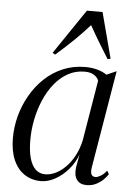

<svg xmlns="http://www.w3.org/2000/svg" viewBox="-55 -809 589 860"><g transform="rotate(5 240.0 -379.0)"><path d="M383.5 -70.5Q380 -47.5 385.5 -38.2Q391 -29 404 -29Q412.5 -29 426.8 -37.2Q441 -45.5 453.5 -62L462.5 -47Q457 -37.5 443.8 -23.8Q430.5 -10 411 0.2Q391.5 10.5 366.5 10.5Q337 10.5 322.8 -9Q308.5 -28.5 313.5 -65L324 -124Q310.5 -86 284 -55.5Q257.5 -25 225.2 -7.2Q193 10.5 161.5 10.5Q119.5 10.5 87.5 -10.8Q55.5 -32 37.8 -72.5Q20 -113 20 -171.5Q20 -221.5 33.2 -271Q46.5 -320.5 71.8 -364.5Q97 -408.5 133.2 -442.8Q169.5 -477 215.5 -496.5Q261.5 -516 316 -516Q344.5 -516 368.8 -509.5Q393 -503 412.5 -490L457 -509.5ZM378 -460Q372 -475.5 356 -485.2Q340 -495 315 -495Q273.5 -495 239.5 -476Q205.5 -457 179.2 -424.2Q153 -391.5 135 -349.5Q117 -307.5 107.8 -261.5Q98.5 -215.5 98.5 -170Q98.5 -119 108.2 -86Q118 -53 135.8 -37.2Q153.5 -21.5 177.5 -21.5Q201 -21.5 224.8 -33Q248.5 -44.5 270 -66.2Q291.5 -88 307.8 -118.5Q324 -149 332.5 -187ZM176 -559.5 164 -566.5 300.5 -768H371L425 -563L412 -559.5Q392 -591.5 371.8 -624.8Q351.5 -658 325 -705Q293 -669 259.2 -636Q225.5 -603 176 -559.5Z"/></g></svg>

Font: Merriweather 144pt Light
Style: Italic
Weight: 300
Italic angle: -7.8°
Version: Version 2.101